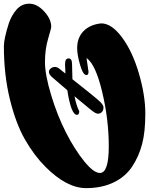

<svg xmlns="http://www.w3.org/2000/svg" viewBox="83 -842 787 1014"><g transform="rotate(90 477.0 -335.5)"><path d="M281 -399 349 -409Q367 -409 367 -398Q367 -380 313.5 -364.5Q260 -349 225 -349Q169 -349 134.5 -383Q100 -417 94 -476Q94 -531 168 -586Q242 -641 358 -675Q474 -709 570.5 -709Q667 -709 731.5 -692Q796 -675 849.5 -640Q903 -605 933.5 -542.5Q964 -480 964 -396Q964 -294 852 -182Q792 -122 707.5 -73.5Q623 -25 494 6.5Q365 38 214 38Q176 38 94 12Q52 -2 21 -29Q-10 -56 -10 -96.5Q-10 -137 30.5 -174.5Q71 -212 112 -212Q120 -212 175.5 -195.5Q231 -179 298 -179Q365 -179 472.5 -211.5Q580 -244 669.5 -289.5Q759 -335 821.5 -385.5Q884 -436 884 -469Q884 -516 743.5 -516Q603 -516 457.5 -481.5Q312 -447 278 -400Q277 -399 278 -399ZM479 -335Q530 -345 558 -360Q577 -360 577 -348Q577 -317 447 -297Q413 -258 386 -226L376 -214Q375 -214 371 -210Q361 -200 350 -200Q339 -200 331.5 -210Q324 -220 324 -231.5Q324 -243 333.5 -255Q343 -267 359 -287Q317 -285 310 -285Q279 -285 279 -303.5Q279 -322 309 -322Q339 -322 389 -324Q487 -448 497 -458Q522 -488 537.5 -488Q553 -488 562 -479.5Q571 -471 571 -459Q571 -447 553 -424.5Q535 -402 479 -335Z"/></g></svg>

Font: Mrs Sheppards
Style: Regular
Weight: 400
Version: Version 1.000